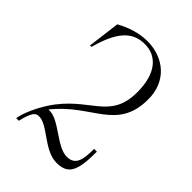

<svg xmlns="http://www.w3.org/2000/svg" viewBox="-212 -816 932 932"><g transform="rotate(45 254.0 -350.0)"><path d="M348 15C424 15 449 -25 448 -162H429C429 -91 422 -41 362 -41C290 -41 206 -149 137 -140C269 -308 443 -301 445 -515C447 -641 356 -715 243 -715C192 -715 136 -700 81 -669L60 -503H70C111 -658 172 -696 244 -696C325 -696 383 -634 383 -505C383 -312 236 -326 122 -151C91 -104 62 -40 56 0H74C83 -40 91 -58 100 -71C106 -80 116 -85 127 -85C189 -87 260 15 348 15Z"/></g></svg>

Font: Sprat Condensed Light
Style: Regular
Weight: 300
Width: 3
Designer: Ethan Nakache
Foundry: Collletttivo
Version: Version 2.000;Glyphs 3.2 (3217)